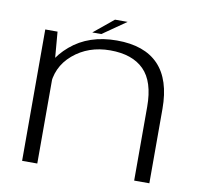

<svg xmlns="http://www.w3.org/2000/svg" viewBox="-77 -765 884 847"><g transform="rotate(10 365.0 -342.0)"><path d="M75.5 0H143.5V-433.5L130.5 -588.5H75.5ZM577.5 0H645.5V-333Q645.5 -464 582.5 -529.8Q519.5 -595.5 396 -595.5Q270.5 -595.5 189.2 -526Q108 -456.5 108 -374.5L140.5 -339.5Q140.5 -431.5 208.5 -489.5Q276.5 -547.5 374.5 -547.5Q473.5 -547.5 525.5 -495.5Q577.5 -443.5 577.5 -330.5ZM282 -611.5H322.5L427.5 -684.5H371Z"/></g></svg>

Font: Anybody Expanded Light
Style: Regular
Weight: 300
Width: 7
Version: Version 1.113;gftools[0.9.25]